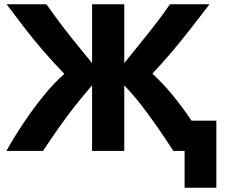

<svg xmlns="http://www.w3.org/2000/svg" viewBox="-20 -713 1062 907"><path d="M852 174V0H799Q758 -63 722.5 -114Q687 -165 650.5 -212.5Q614 -260 567 -310V0H415V-310Q367 -254 330.5 -207.5Q294 -161 259.5 -112Q225 -63 183 0H10Q49 -69 94 -136Q139 -203 187 -262Q235 -321 284 -364Q228 -422 182 -475.5Q136 -529 95 -582.5Q54 -636 11 -693H199Q239 -637 273 -592Q307 -547 341.5 -505Q376 -463 415 -415V-693H567V-415Q607 -465 642.5 -508.5Q678 -552 712.5 -596.5Q747 -641 783 -693H970Q922 -631 880.5 -577.5Q839 -524 796 -473Q753 -422 700 -365Q752 -317 797.5 -261Q843 -205 885 -143H1002V174Z"/></svg>

Font: Ubuntu Sans ExtraBold
Style: Regular
Weight: 800
Designer: Dalton Maag Ltd
Foundry: Dalton Maag Ltd
Version: Version 1.006; ttfautohint (v1.8.4.7-5d5b)